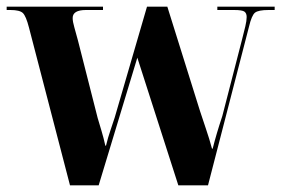

<svg xmlns="http://www.w3.org/2000/svg" viewBox="-24 -556 857 576"><path d="M186 0H272L388 -383L511 0H600L723 -476Q731 -510 741 -518Q751 -526 782 -526H800V-536H628V-526H678Q703 -526 709.5 -521Q716 -516 716 -505Q716 -494 712 -477Q708 -460 702 -437L643 -208Q625 -154 614 -110H612Q604 -140 594 -169Q584 -198 576 -223L478 -536H417L320 -203Q315 -187 307.5 -165.5Q300 -144 294 -119H292Q287 -142 280.5 -163.5Q274 -185 269 -202L210 -434Q204 -457 199 -474Q194 -491 194 -502Q194 -526 234 -526H285V-536H-4V-526H7Q35 -526 44.5 -517Q54 -508 63 -473Z"/></svg>

Font: Noto Serif Display SemiCondensed Extra
Style: Regular
Weight: 800
Width: 4
Designer: Monotype Design Team
Foundry: Monotype Imaging Inc.
Version: Version 1.900